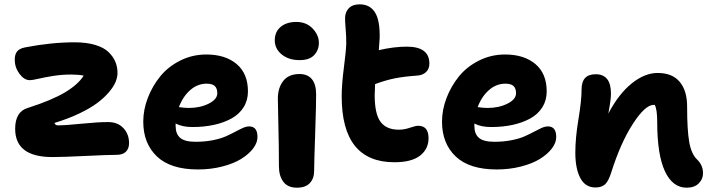

<svg xmlns="http://www.w3.org/2000/svg" viewBox="-20 -790 3278 884"><path d="M221.2 -66.9Q49.8 -66.9 49.8 -196.8Q49.8 -275.9 107.9 -293Q219.2 -328.6 280 -365.2Q340.8 -401.9 365.2 -441.9Q341.8 -446.8 308.1 -446.8Q263.7 -446.8 223.4 -440.2Q183.1 -433.6 156 -427.2Q128.9 -420.9 117.2 -420.9Q91.3 -420.9 69.6 -450.2Q47.9 -479.5 47.9 -515.1Q47.9 -539.1 58.3 -552.7Q68.8 -566.4 95.2 -571.8Q216.3 -595.2 323.2 -595.2Q377.9 -595.2 418 -583.3Q458 -571.3 479.5 -550.5Q501 -529.8 511 -505.9Q521 -481.9 521 -454.1Q521 -435.1 512.5 -413.6Q503.9 -392.1 482.4 -366.5Q460.9 -340.8 429 -316.7Q397 -292.5 345.7 -267.8Q294.4 -243.2 231 -224.1Q233.9 -212.9 247.1 -212.9Q282.2 -212.9 356.4 -220.5Q430.7 -228 478 -228Q522 -228 548.1 -200.2Q574.2 -172.4 574.2 -130.9Q574.2 -106 559.8 -91.6Q545.4 -77.1 516.1 -77.1Q478 -77.1 374 -72Q270 -66.9 221.2 -66.9Z M891.6 -9.8Q765.6 -9.8 702.6 -69.6Q639.6 -129.4 639.6 -230Q639.6 -284.7 660.6 -339.4Q681.6 -394 718 -438.7Q754.4 -483.4 810.1 -511.2Q865.7 -539.1 929.7 -539.1Q1017.6 -539.1 1069.6 -495.1Q1121.6 -451.2 1121.6 -369.1Q1121.6 -328.1 1101.6 -296.1Q1081.5 -264.2 1046.1 -244.6Q1010.7 -225.1 965.1 -215.1Q919.4 -205.1 865.7 -205.1Q819.8 -205.1 788.6 -221.2V-210Q788.6 -173.3 809.6 -155.3Q830.6 -137.2 880.4 -137.2Q923.3 -137.2 960 -144.5Q996.6 -151.9 1020 -162.4Q1043.5 -172.9 1062.5 -183.1Q1081.5 -193.4 1097.7 -200.7Q1113.8 -208 1127.4 -208Q1165.5 -208 1165.5 -159.2Q1165.5 -132.8 1145.3 -106.2Q1125 -79.6 1090.1 -58.1Q1055.2 -36.6 1002.9 -23.2Q950.7 -9.8 891.6 -9.8ZM931.6 -404.8Q889.2 -404.8 855.5 -375Q821.8 -345.2 803.7 -296.9Q828.1 -293 849.6 -293Q900.9 -293 940.7 -312.7Q980.5 -332.5 980.5 -360.8Q980.5 -382.8 969 -393.8Q957.5 -404.8 931.6 -404.8Z M1359.4 -513.2Q1309.1 -513.2 1277.1 -539.3Q1245.1 -565.4 1245.1 -604Q1245.1 -644 1272.5 -666.5Q1299.8 -689 1344.2 -689Q1390.6 -689 1419.4 -658.7Q1448.2 -628.4 1448.2 -592.8Q1448.2 -559.6 1426.5 -536.4Q1404.8 -513.2 1359.4 -513.2ZM1347.2 74.2Q1305.2 74.2 1284.7 47.1Q1264.2 20 1264.2 -24.9Q1264.2 -121.1 1261.7 -211.9Q1259.3 -302.7 1259.3 -335.9Q1259.3 -385.7 1284.2 -417.5Q1309.1 -449.2 1359.4 -449.2Q1395.5 -449.2 1415.3 -426.3Q1435.1 -403.3 1435.5 -356.9Q1436 -321.3 1431.2 -178.5Q1426.3 -35.6 1426.3 -2.9Q1426.3 31.7 1406.5 53Q1386.7 74.2 1347.2 74.2Z M1795.9 -43Q1553.2 -43 1553.2 -346.2Q1553.2 -401.4 1563.2 -478Q1573.2 -554.7 1574.2 -588.9Q1574.7 -618.7 1571.5 -655.8Q1568.4 -692.9 1568.8 -707Q1568.8 -733.9 1585.9 -752Q1603 -770 1636.2 -770Q1683.1 -770 1706.5 -732.9Q1730 -695.8 1728 -613.8Q1726.1 -578.6 1724.1 -559.1Q1793.5 -575.2 1853 -575.2Q1957 -575.2 1957 -497.1Q1957 -472.7 1941.4 -458Q1925.8 -443.4 1899.9 -441.9Q1838.4 -437.5 1796.4 -429Q1754.4 -420.4 1707 -402.8Q1705.1 -370.6 1705.1 -352.1Q1705.1 -265.1 1732.2 -229Q1759.3 -192.9 1815.9 -192.9Q1841.8 -192.9 1867.4 -201.9Q1893.1 -210.9 1905.3 -210.9Q1953.1 -210.9 1953.1 -153.8Q1953.1 -104 1914.1 -73.5Q1875 -43 1795.9 -43Z M2267.1 -9.8Q2141.1 -9.8 2078.1 -69.6Q2015.1 -129.4 2015.1 -230Q2015.1 -284.7 2036.1 -339.4Q2057.1 -394 2093.5 -438.7Q2129.9 -483.4 2185.5 -511.2Q2241.2 -539.1 2305.2 -539.1Q2393.1 -539.1 2445.1 -495.1Q2497.1 -451.2 2497.1 -369.1Q2497.1 -328.1 2477.1 -296.1Q2457 -264.2 2421.6 -244.6Q2386.2 -225.1 2340.6 -215.1Q2294.9 -205.1 2241.2 -205.1Q2195.3 -205.1 2164.1 -221.2V-210Q2164.1 -173.3 2185.1 -155.3Q2206.1 -137.2 2255.9 -137.2Q2298.8 -137.2 2335.4 -144.5Q2372.1 -151.9 2395.5 -162.4Q2418.9 -172.9 2438 -183.1Q2457 -193.4 2473.1 -200.7Q2489.3 -208 2502.9 -208Q2541 -208 2541 -159.2Q2541 -132.8 2520.8 -106.2Q2500.5 -79.6 2465.6 -58.1Q2430.7 -36.6 2378.4 -23.2Q2326.2 -9.8 2267.1 -9.8ZM2307.1 -404.8Q2264.6 -404.8 2231 -375Q2197.3 -345.2 2179.2 -296.9Q2203.6 -293 2225.1 -293Q2276.4 -293 2316.2 -312.7Q2356 -332.5 2356 -360.8Q2356 -382.8 2344.5 -393.8Q2333 -404.8 2307.1 -404.8Z M3141.6 74.2Q3076.7 74.2 3041.3 -1.7Q3005.9 -77.6 3005.9 -228Q3005.9 -286.6 2994.6 -307.1H2989.7Q2950.2 -307.1 2893.8 -219.7Q2837.4 -132.3 2794.9 2Q2782.2 43 2766.4 58.1Q2750.5 73.2 2721.7 73.2Q2674.8 73.2 2651.9 29.8Q2628.9 -13.7 2628.9 -86.9Q2628.9 -155.3 2643.3 -241.2Q2657.7 -327.1 2657.7 -378.9Q2657.7 -448.2 2722.7 -448.2Q2793 -448.2 2793 -358.9Q2793 -331.1 2780.8 -267.1Q2829.1 -358.4 2888.9 -406.2Q2948.7 -454.1 3007.8 -454.1Q3075.2 -454.1 3109.4 -413.3Q3143.6 -372.6 3143.6 -299.8Q3143.6 -191.4 3153.3 -136.2Q3163.1 -81.1 3189 -56.2Q3216.8 -29.8 3216.8 7.8Q3216.8 35.2 3196.8 54.7Q3176.8 74.2 3141.6 74.2Z"/></svg>

Font: Shantell Sans Bouncy
Style: Bold
Weight: 700
Designer: Stephen Nixon, Anya Danilova, Shantell Martin
Foundry: Arrow Type
Version: Version 1.006;[9816181b4]